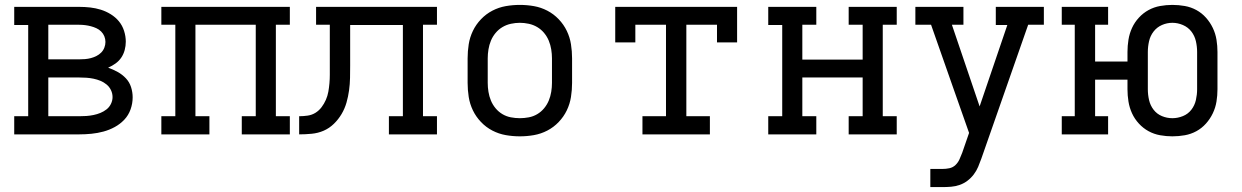

<svg xmlns="http://www.w3.org/2000/svg" viewBox="-20 -548 5065 783"><path d="M38 0V-74H95V-446H38V-520H303Q326 -520 348 -517.5Q370 -515 391 -508.5Q412 -502 431.5 -490Q451 -478 465 -461Q479 -444 486 -422Q493 -400 493 -378Q493 -361 488.5 -344Q484 -327 474.5 -313Q465 -299 451 -289Q437 -279 421 -272Q441 -265 460 -254.5Q479 -244 493.5 -228.5Q508 -213 514.5 -192.5Q521 -172 521 -151Q521 -126 512.5 -102Q504 -78 487 -60Q470 -42 448 -30Q426 -18 402 -11.5Q378 -5 353 -2.5Q328 0 303 0ZM177 -306H303Q315 -306 327 -307Q339 -308 350.5 -311Q362 -314 373 -319.5Q384 -325 392.5 -333.5Q401 -342 405.5 -353.5Q410 -365 410 -377Q410 -389 405.5 -400Q401 -411 392.5 -419.5Q384 -428 373 -433Q362 -438 350.5 -441Q339 -444 327 -445.5Q315 -447 303 -447H177ZM177 -74H303Q318 -74 332.5 -75Q347 -76 361.5 -79Q376 -82 389.5 -87.5Q403 -93 414.5 -102Q426 -111 432.5 -124.5Q439 -138 439 -152Q439 -167 432.5 -180.5Q426 -194 414.5 -203.5Q403 -213 389.5 -218.5Q376 -224 361.5 -227Q347 -230 332.5 -231Q318 -232 303 -232H177Z M638 0V-74H695V-447H638V-520H1162V-447H1105V-74H1162V0H966V-74H1023V-447H777V-74H834V0Z M1200 0V-74Q1217 -74 1234.5 -76.5Q1252 -79 1266.5 -88Q1281 -97 1291.5 -111Q1302 -125 1309 -141Q1316 -157 1319 -174Q1322 -191 1323.5 -208.5Q1325 -226 1325 -243Q1325 -260 1325 -278V-447H1269V-520H1762V-447H1705V-74H1762V0H1566V-74H1623V-446H1408V-281Q1408 -256 1407.5 -230.5Q1407 -205 1403.5 -179.5Q1400 -154 1393 -129.5Q1386 -105 1373 -83Q1360 -61 1341.5 -43Q1323 -25 1300 -15Q1277 -5 1251 -2.5Q1225 0 1200 0Z M2100 8Q2071 8 2042.5 3Q2014 -2 1988 -15.5Q1962 -29 1941.5 -50.5Q1921 -72 1908.5 -98Q1896 -124 1891.5 -152.5Q1887 -181 1887 -210V-310Q1887 -339 1891.5 -367.5Q1896 -396 1908.5 -422Q1921 -448 1941.5 -469.5Q1962 -491 1988 -504.5Q2014 -518 2042.5 -523Q2071 -528 2100 -528Q2129 -528 2157.5 -523Q2186 -518 2212 -504.5Q2238 -491 2258.5 -469.5Q2279 -448 2291.5 -422Q2304 -396 2308.5 -367.5Q2313 -339 2313 -310V-210Q2313 -181 2308.5 -152.5Q2304 -124 2291.5 -98Q2279 -72 2258.5 -50.5Q2238 -29 2212 -15.5Q2186 -2 2157.5 3Q2129 8 2100 8ZM2100 -66Q2118 -66 2136.5 -69.5Q2155 -73 2171 -82.5Q2187 -92 2199 -106.5Q2211 -121 2218 -138Q2225 -155 2228 -173.5Q2231 -192 2231 -210V-310Q2231 -328 2228 -346.5Q2225 -365 2218 -382Q2211 -399 2199 -413.5Q2187 -428 2171 -437.5Q2155 -447 2136.5 -451Q2118 -455 2100 -455Q2082 -455 2063.5 -451Q2045 -447 2029 -437.5Q2013 -428 2001 -413.5Q1989 -399 1982 -382Q1975 -365 1972 -346.5Q1969 -328 1969 -310V-210Q1969 -192 1972 -173.5Q1975 -155 1982 -138Q1989 -121 2001 -106.5Q2013 -92 2029 -82.5Q2045 -73 2063.5 -69.5Q2082 -66 2100 -66Z M2600 0V-74H2696V-447H2571V-375H2489V-520H2986V-375H2904V-447H2779V-74H2875V0Z M3113 0V-74H3170V-446H3113V-520H3309V-447H3252V-305H3498V-447H3441V-520H3637V-447H3580V-74H3637V0H3441V-74H3498V-232H3252V-74H3309V0Z M3774 215V141H3823Q3838 141 3852 138Q3866 135 3876.5 125Q3887 115 3893 101.5Q3899 88 3904 75L3932 -6L3870 -182L3777 -447H3713V-520H3909V-447H3862L3975 -114L4088 -446H4041V-520H4237V-447H4173L3982 99Q3976 116 3969 132.5Q3962 149 3951 163.5Q3940 178 3925.5 189Q3911 200 3894 206Q3877 212 3859 213.5Q3841 215 3823 215Z M4761 8Q4736 8 4711 3.5Q4686 -1 4664 -13Q4642 -25 4624.5 -44Q4607 -63 4596.5 -86Q4586 -109 4582 -134Q4578 -159 4578 -184V-223H4446V-74H4499V0H4310V-74H4363V-447H4310V-520H4499V-447H4446V-297H4578V-336Q4578 -361 4582 -386Q4586 -411 4596.5 -434Q4607 -457 4624.5 -476Q4642 -495 4664 -507Q4686 -519 4711 -523.5Q4736 -528 4761 -528Q4787 -528 4812 -523.5Q4837 -519 4859 -507Q4881 -495 4898 -476Q4915 -457 4926 -434Q4937 -411 4941 -386Q4945 -361 4945 -336V-184Q4945 -159 4941 -134Q4937 -109 4926 -86Q4915 -63 4898 -44Q4881 -25 4859 -13Q4837 -1 4812 3.5Q4787 8 4761 8ZM4761 -66Q4783 -66 4804 -74.5Q4825 -83 4838.5 -100.5Q4852 -118 4857 -140Q4862 -162 4862 -184V-336Q4862 -358 4857 -380Q4852 -402 4838.5 -419.5Q4825 -437 4804 -446Q4783 -455 4761 -455Q4739 -455 4718.5 -446Q4698 -437 4684.5 -419.5Q4671 -402 4666 -380Q4661 -358 4661 -336V-184Q4661 -162 4666 -140Q4671 -118 4684.5 -100.5Q4698 -83 4718.5 -74.5Q4739 -66 4761 -66Z"/></svg>

Font: Iosevka Plex Etoile
Style: Regular
Weight: 400
Designer: Belleve Invis
Foundry: Belleve Invis
Version: Version 25.1.1; ttfautohint (v1.8.4)